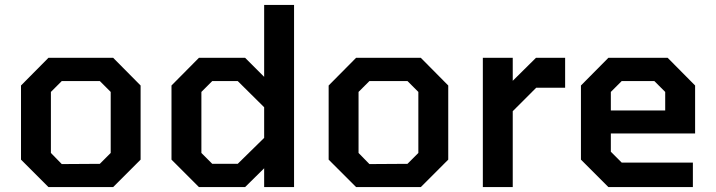

<svg xmlns="http://www.w3.org/2000/svg" viewBox="-20 -757 2898 777"><path d="M176 0 65 -111V-411L176 -523H438L549 -411V-111L438 0ZM230 -93 384 -94 428 -138V-385L384 -429H230L186 -385V-138Z M785 0 674 -111V-411L785 -523H972L1049 -446V-737H1170V0H1049V-76L972 0ZM942 -94 1049 -199V-323L942 -429H839L795 -385V-138L839 -94Z M1421 0 1310 -111V-411L1421 -523H1683L1794 -411V-111L1683 0ZM1475 -93 1629 -94 1673 -138V-385L1629 -429H1475L1431 -385V-138Z M1934 0V-523H2055V-430L2149 -523H2267V-402H2150L2055 -307V0Z M2442 0 2331 -111V-411L2442 -523H2682L2793 -411V-217H2452V-143L2496 -99H2784V0ZM2452 -310H2672V-385L2628 -429H2496L2452 -385Z"/></svg>

Font: Tomorrow Medium
Style: Regular
Weight: 500
Designer: Tony de Marco, Monica Rizzolli
Foundry: Just in Type
Version: Version 2.002